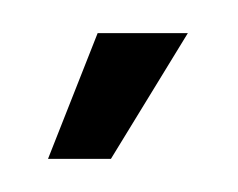

<svg xmlns="http://www.w3.org/2000/svg" viewBox="-20 -699 144 116"><path d="M9 -603H47L93.5 -679H39Z"/></svg>

Font: Anybody UltraCondensed
Style: Regular
Weight: 400
Width: 1
Version: Version 1.113;gftools[0.9.25]